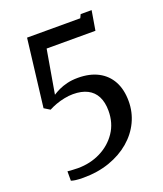

<svg xmlns="http://www.w3.org/2000/svg" viewBox="-142 -856 818 963"><g transform="rotate(-20 267.0 -374.0)"><path d="M71.5 -43.5Q84 -42.5 99 -41.5Q114 -40.5 126.5 -40.5Q193 -40.5 248 -68Q303 -95.5 336 -144.5Q369 -193.5 369 -259Q369 -304.5 353 -335.5Q337 -366.5 306 -382.2Q275 -398 229.5 -398Q207.5 -398 183.5 -393.2Q159.5 -388.5 137.5 -380.5Q115.5 -372.5 98 -363L67 -382L110.5 -743H394.5L403.5 -762H462L444.5 -658H184L144 -426Q158.5 -435.5 178 -444.8Q197.5 -454 222.8 -460.2Q248 -466.5 280.5 -466.5Q343.5 -466.5 388.2 -443Q433 -419.5 456.8 -375.5Q480.5 -331.5 480.5 -269.5Q480.5 -211 456 -159.8Q431.5 -108.5 385.8 -69.5Q340 -30.5 276.8 -8.2Q213.5 14 136.5 14Q127 14 115.8 13.5Q104.5 13 93.2 11.5Q82 10 71.5 6.5Z"/></g></svg>

Font: Merriweather 24pt SemiCondensed
Style: Regular
Weight: 400
Width: 4
Designer: Eben Sorkin
Foundry: Eben Sorkin
Version: Version 2.100